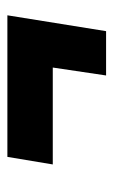

<svg xmlns="http://www.w3.org/2000/svg" viewBox="89 -574 314 533"><g transform="rotate(-90 246.5 -308.0)"><path d="M56 -319 77 -445H470L426 -171H303L325 -319Z"/></g></svg>

Font: Georama ExtraCondensed Thin
Style: Bold Italic
Weight: 700
Italic angle: -9°
Version: Version 1.001